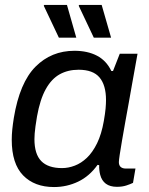

<svg xmlns="http://www.w3.org/2000/svg" viewBox="-20 -743 601 775"><path d="M198 12Q119.1 12 73.2 -35.2Q27.4 -82.4 27.4 -178.8Q27.4 -198.8 29.6 -220.7Q31.9 -242.7 35.9 -267.7Q59.4 -409.5 123.3 -473.8Q187.1 -538 280.6 -538Q333.4 -538 371.4 -518.2Q409.5 -498.3 429.5 -456.3H436.1L463.4 -526H535.1L512.9 -402.4Q507.3 -368.3 499.8 -328.4Q492.3 -288.4 485.4 -248.9Q478.4 -209.3 472.5 -175.4Q466.6 -141.5 463.2 -118.3Q459.8 -95.1 459.8 -88.8Q459.8 -75.7 467.1 -69.2Q474.4 -62.7 487.4 -62.7H526.8L516.9 -4.9Q506.9 0.1 490.2 5.6Q473.5 11.1 452.1 11.1Q424.3 11.1 407.3 -1.4Q390.4 -14 384.4 -37.6Q382.2 -45.7 381.1 -55.6Q379.9 -65.5 380.4 -76.2L373.8 -77.6Q341.3 -31.8 295.6 -9.9Q249.8 12 198 12ZM230.4 -64.5Q256 -64.5 281.8 -74.4Q307.7 -84.2 330.8 -106.1Q353.9 -128.1 371.9 -164.8Q389.8 -201.5 399.1 -254.7Q404.5 -285.7 406.2 -304.9Q407.9 -324.1 407.9 -339.4Q407.9 -399.2 381.7 -430.4Q355.5 -461.5 297.3 -461.5Q254.2 -461.5 221 -443.1Q187.8 -424.6 164.8 -383.3Q141.7 -342 129.4 -273.1Q125.4 -249.6 123.2 -233.1Q121 -216.6 120 -204.2Q119 -191.8 119 -181.4Q119 -120.9 146.6 -92.7Q174.2 -64.5 230.4 -64.5ZM358.6 -591 297.6 -720 299.6 -723H390.4L428.4 -591ZM217.6 -591 156.6 -720 158.6 -723H250.3L287.9 -591Z"/></svg>

Font: Archivo Variable SemiBold
Style: Italic
Weight: 600
Italic angle: -10°
Designer: Hector Gatti
Foundry: Omnibus-Type
Version: Version 2.001